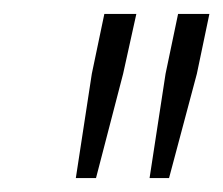

<svg xmlns="http://www.w3.org/2000/svg" viewBox="-20 -708 321 276"><path d="M195 -452 218 -602 236 -688H281L263 -602L223 -452ZM89 -452 112 -602 130 -688H176L157 -602L118 -452Z"/></svg>

Font: Saira ExtraCondensed ExtraLight
Style: Italic
Weight: 250
Width: 2
Italic angle: -12°
Designer: Hector Gatti with collaboration of the Omnibus-Type team
Foundry: Omnibus-Type
Version: Version 1.101